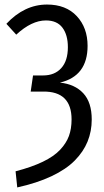

<svg xmlns="http://www.w3.org/2000/svg" viewBox="-20 -719 455 837"><path d="M185.1 -699.2Q267.6 -699.2 314.7 -648.7Q361.8 -598.1 361.8 -519Q361.8 -387.2 241.2 -358.9Q306.2 -352.1 343 -312.5Q379.9 -272.9 379.9 -198.2Q379.9 -146.5 361.8 -102.1Q343.8 -57.6 305.7 -19Q267.6 19.5 204.3 49.3Q141.1 79.1 55.2 98.1L47.9 27.8Q118.7 9.3 166.7 -13.9Q214.8 -37.1 241.9 -65.9Q269 -94.7 280.5 -126.2Q292 -157.7 292 -198.2Q292 -321.3 168 -319.8H113.8L124 -390.1H168Q218.3 -390.1 247.1 -422.1Q275.9 -454.1 275.9 -513.2Q275.9 -566.9 252.2 -598.4Q228.5 -629.9 180.2 -629.9Q117.7 -629.9 50.8 -567.9L7.8 -615.2Q86.4 -699.2 185.1 -699.2Z"/></svg>

Font: Fira Sans Compressed Book
Style: Regular
Weight: 350
Width: 1
Designer: Carrois Corporate & Edenspiekermann AG
Foundry: Carrois Corporate GbR & Edenspiekermann AG
Version: Version 4.203;PS 004.203;hotconv 1.0.88;makeotf.lib2.5.64775